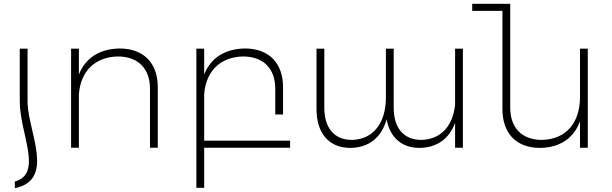

<svg xmlns="http://www.w3.org/2000/svg" viewBox="-20 -777 3220 1010"><path d="M58 178C208 136 84 -73 84 -245V-521H125V-234C131 -77 270 169 58 213Z M609 -522C504 -520 430 -473 395 -385V-521H354V0H395V-281C404 -402 479 -477 599 -480C706 -480 769 -417 769 -310V0H810V-318C810 -445 736 -522 609 -522Z M1506 -37H1054V-281C1063 -402 1138 -477 1258 -480C1365 -480 1428 -417 1428 -310V-175H1469V-318C1469 -445 1395 -522 1268 -522C1163 -520 1089 -473 1054 -385V-521H1013V211H1054V0H1506Z M2374 -521V-226C2362 -113 2299 -44 2197 -41C2103 -41 2051 -104 2051 -211V-521H2010V-265C2010 -130 1944 -44 1832 -41C1738 -41 1686 -104 1686 -211V-521H1645V-203C1645 -75 1711 1 1823 1C1919 0 1986 -52 2014 -149C2031 -54 2093 1 2187 1C2277 0 2343 -46 2374 -131V0H2415V-521Z M3031 -521V-266C3031 -130 2957 -44 2831 -41C2726 -41 2664 -104 2664 -211V-757H2464V-720H2623V-203C2623 -75 2696 1 2821 1C2924 0 2998 -49 3031 -139V0H3072V-521Z"/></svg>

Font: Montserrat arm ExtraLight
Style: Regular
Weight: 275
Designer: Julieta Ulanovsky
Foundry: Julieta Ulanovsky
Version: Version 6.000;PS 006.000;hotconv 1.0.88;makeotf.lib2.5.64775